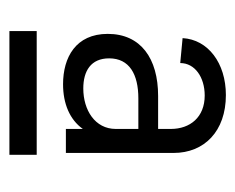

<svg xmlns="http://www.w3.org/2000/svg" viewBox="-66 -682 500 408"><g transform="rotate(90 184.0 -478.0)"><path d="M254 -591V-564H184C104 -564 52 -527 52 -457C52 -389 102 -362 159 -362C200 -362 234 -376 254 -404V-368H305V-597C305 -662 259 -708 182 -708C114 -708 64 -670 61 -616L114 -611C114 -642 144 -663 183 -663C229 -663 254 -632 254 -591ZM46 -248H309V-306H46ZM104 -460C104 -503 138 -522 189 -522H254V-474C254 -430 214 -405 168 -405C131 -405 104 -421 104 -460Z"/></g></svg>

Font: Vanilla Cream Book
Style: Regular
Weight: 400
Designer: Jeremy Tribby, Jinavaṁso
Foundry: Tribby Type
Version: Version 1.422;Glyphs 3.1.2 (3151)